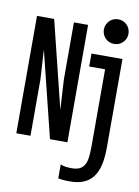

<svg xmlns="http://www.w3.org/2000/svg" viewBox="-97 -760 744 1028"><g transform="rotate(10 275.0 -246.0)"><path d="M307.1 0H212.4L96.7 -467.3L106.4 -306.2V0H29.3V-638.2H122.6L239.7 -164.1L230 -330.1V-638.2H307.1ZM520 -490.2V-8.8Q520 42.5 511.5 82.3Q502.9 122.1 483.6 149.2Q464.4 176.3 432.9 190.2Q401.4 204.1 355.5 204.1Q332 204.1 316.4 202.4Q300.8 200.7 292.5 198.7V123Q305.2 128.4 320.3 130.6Q335.4 132.8 353.5 132.8Q381.3 132.8 397.9 124Q414.6 115.2 423.6 97.7Q432.6 80.1 435.3 54.2Q438 28.3 438 -5.9V-419.9H351.6V-490.2ZM461.4 -695.8Q475.6 -695.8 487.8 -690.7Q500 -685.5 509 -676.3Q518.1 -667 523.2 -654.8Q528.3 -642.6 528.3 -628.9Q528.3 -614.7 523.2 -602.8Q518.1 -590.8 509 -581.5Q500 -572.3 487.8 -567.1Q475.6 -562 461.4 -562Q447.3 -562 435.1 -567.1Q422.9 -572.3 413.8 -581.5Q404.8 -590.8 399.7 -602.8Q394.5 -614.7 394.5 -628.9Q394.5 -642.6 399.7 -654.8Q404.8 -667 413.8 -676.3Q422.9 -685.5 435.1 -690.7Q447.3 -695.8 461.4 -695.8Z"/></g></svg>

Font: Code New Roman
Style: Regular
Weight: 400
Monospace: yes
Designer: Sam Radian
Foundry: Code New Roman
Version: Version 2.00 November 29, 2014